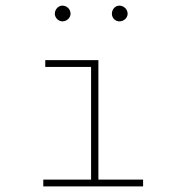

<svg xmlns="http://www.w3.org/2000/svg" viewBox="-20 -663 665 683"><path d="M202 -587C218 -587 231 -600 231 -614C231 -631 217 -643 202 -643C188 -643 175 -630 175 -614C175 -600 188 -587 202 -587ZM405 -587C421 -587 434 -600 434 -614C434 -631 419 -643 405 -643C390 -643 378 -630 378 -614C378 -599 390 -587 405 -587ZM134 0H489V-24H330V-449H141V-425H304V-24H134Z"/></svg>

Font: Inconsolata Expanded ExtraLight
Style: Regular
Weight: 200
Width: 7
Monospace: yes
Designer: Raph Levien, Cyreal, Brenton Simpson
Foundry: Raph Levien, Cyreal, Google
Version: Version 3.100